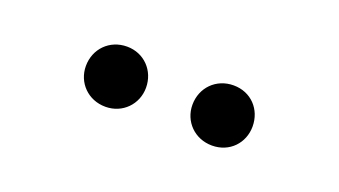

<svg xmlns="http://www.w3.org/2000/svg" viewBox="-29 -908 672 381"><g transform="rotate(20 307.0 -717.5)"><path d="M195 -654C231 -654 258 -682 258 -717C258 -753 231 -781 195 -781C158 -781 131 -753 131 -717C131 -682 158 -654 195 -654ZM420 -654C457 -654 483 -682 483 -717C483 -753 457 -781 420 -781C383 -781 356 -753 356 -717C356 -682 383 -654 420 -654Z"/></g></svg>

Font: DAIFUKU Sans JP Medium
Style: Regular
Weight: 500
Designer: Original font ‘Source Han Sans JP’ : Ryoko NISHIZUKA  (kana, bopomofo & ideographs); Paul D. Hunt (Latin, Greek & Cyrill
Foundry: Daifuku
Version: Version 1.000